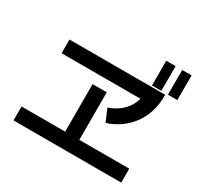

<svg xmlns="http://www.w3.org/2000/svg" viewBox="-179 -1084 1358 1312"><g transform="rotate(30 500.0 -427.5)"><path d="M130 -660V-552H753C730 -472 673 -417 587 -387L628 -290C757 -329 890 -450 885 -660ZM75 10H925V-100H531V-475H419V-100H75ZM775 -670H849V-865H775ZM901 -670H975V-865H901Z"/></g></svg>

Font: KT Kiyosuna Sans Bold
Style: Regular
Weight: 700
Designer: [Zen Kaku Gothic] Yoshimichi Ohira
Version: Version 1.010;Glyphs 3.1.2 (3151)